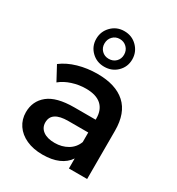

<svg xmlns="http://www.w3.org/2000/svg" viewBox="-194 -946 995 1077"><g transform="rotate(30 303.5 -408.0)"><path d="M529 -313V0H411V-65Q388 -30 345.5 -11.5Q303 7 243 7Q183 7 138 -13.5Q93 -34 68.5 -70.5Q44 -107 44 -153Q44 -225 97.5 -268.5Q151 -312 266 -312H404V-320Q404 -376 370.5 -406Q337 -436 271 -436Q226 -436 182.5 -422Q139 -408 109 -383L60 -474Q102 -506 161 -523Q220 -540 286 -540Q404 -540 466.5 -483.5Q529 -427 529 -313ZM404 -167V-229H275Q167 -229 167 -158Q167 -124 194 -104Q221 -84 269 -84Q316 -84 352.5 -105.5Q389 -127 404 -167ZM180 -707Q180 -755 213.5 -789Q247 -823 296 -823Q346 -823 379.5 -789Q413 -755 413 -707Q413 -659 379.5 -626Q346 -593 296 -593Q247 -593 213.5 -626Q180 -659 180 -707ZM360 -707Q360 -735 341.5 -753.5Q323 -772 296 -772Q269 -772 251 -753.5Q233 -735 233 -707Q233 -680 251 -662Q269 -644 296 -644Q324 -644 342 -662Q360 -680 360 -707Z"/></g></svg>

Font: APTA Sans SemiBold
Style: Bold
Weight: 600
Version: Version 7.200